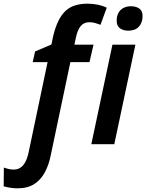

<svg xmlns="http://www.w3.org/2000/svg" viewBox="-125 -785 796 1045"><path d="M-30 240Q-51 240 -71.5 236.5Q-92 233 -105 229L-104 127Q-90 132 -77 135Q-64 138 -50 138Q-19 138 1 114.5Q21 91 31 43L134 -447H53L66 -505L155 -543L164 -587Q176 -637 193 -671.5Q210 -706 232.5 -726.5Q255 -747 285 -756Q315 -765 352 -765Q382 -765 409.5 -759Q437 -753 456 -743L422 -650Q409 -655 394 -659.5Q379 -664 361 -664Q332 -664 314.5 -643.5Q297 -623 288 -580L280 -542H384L362 -447H258L151 61Q141 112 119 153Q97 194 61 217Q25 240 -30 240ZM372 0 487 -542H612L497 0ZM573 -618Q546 -618 528 -631Q510 -644 510 -672Q510 -697 519.5 -714.5Q529 -732 546.5 -741.5Q564 -751 588 -751Q615 -751 633 -738.5Q651 -726 651 -698Q651 -662 631 -640Q611 -618 573 -618Z"/></svg>

Font: Noto Sans Display SemiBold
Style: Italic
Weight: 600
Italic angle: -12°
Designer: Monotype Design Team
Foundry: Monotype Imaging Inc.
Version: Version 2.003